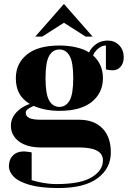

<svg xmlns="http://www.w3.org/2000/svg" viewBox="-20 -735 645 970"><path d="M25 105Q25 71 45.5 50.5Q66 30 100 30Q108 30 129 33L140 35V175Q152 179 178 185Q224 195 265 195Q387 195 443.5 160.5Q500 126 500 75Q500 10 380 10H190Q115 10 75 -21Q35 -52 35 -100Q35 -148 82 -185Q101 -199 130 -210Q93 -233 76.5 -264.5Q60 -296 60 -340Q60 -414 116 -459.5Q172 -505 280 -505Q327 -505 366.5 -495.5Q406 -486 430 -470Q438 -487 451 -500Q481 -530 525 -530Q559 -530 582 -506.5Q605 -483 605 -445Q605 -416 589.5 -398Q574 -380 550 -380Q539 -380 525 -382L515 -385V-505Q489 -505 466 -480Q457 -471 450 -455Q500 -411 500 -340Q500 -266 444 -220.5Q388 -175 280 -175Q208 -175 150 -200L130 -190Q120 -184 115 -178.5Q110 -173 110 -165Q110 -148 127.5 -139Q145 -130 190 -130H380Q455 -130 497.5 -86.5Q540 -43 540 35Q540 115 473.5 165Q407 215 275 215Q186 215 130 199Q74 183 49.5 158Q25 133 25 105ZM350 -340Q350 -421 331.5 -453Q313 -485 280 -485Q247 -485 228.5 -453Q210 -421 210 -340Q210 -259 228.5 -227Q247 -195 280 -195Q313 -195 331.5 -227Q350 -259 350 -340ZM158 -550 303 -715 448 -550H413L303 -620L193 -550Z"/></svg>

Font: Yeseva One
Style: Regular
Weight: 400
Designer: Jovanny Lemonad
Foundry: Jovanny Lemonad
Version: Version 2.000